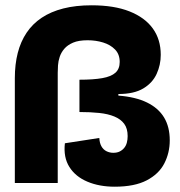

<svg xmlns="http://www.w3.org/2000/svg" viewBox="-20 -692 678 725"><path d="M413 13Q355 13 310 -6Q265 -25 242 -61.5Q219 -98 225 -151L355 -171Q356 -152 363 -139.5Q370 -127 382 -121Q394 -115 408 -115Q422 -115 432 -120Q442 -125 449 -133.5Q456 -142 459 -153.5Q462 -165 462 -178Q462 -207 449 -224.5Q436 -242 412 -252Q388 -262 354.5 -265.5Q321 -269 280 -269V-391Q333 -391 366.5 -397Q400 -403 416 -417.5Q432 -432 432 -458Q432 -487 414.5 -505Q397 -523 369.5 -531.5Q342 -540 311 -540Q277 -540 256 -531Q235 -522 223 -508Q211 -494 205.5 -477.5Q200 -461 199 -445Q198 -429 198 -417V-1H36V-397Q36 -449 47 -492Q58 -535 80.5 -568.5Q103 -602 137.5 -625Q172 -648 219 -660Q266 -672 326 -672Q411 -672 469 -649Q527 -626 557 -584.5Q587 -543 587 -485Q587 -447 571.5 -413Q556 -379 521 -358Q486 -337 427 -337V-331Q492 -326 535 -305Q578 -284 599.5 -248.5Q621 -213 621 -162Q621 -115 600.5 -75Q580 -35 534 -11Q488 13 413 13Z"/></svg>

Font: Bricolage Grotesque 96pt ExtraBold
Style: Regular
Weight: 800
Designer: Mathieu Triay
Foundry: Atelier Triay
Version: Version 1.001;gftools[0.9.33.dev8+g029e19f]